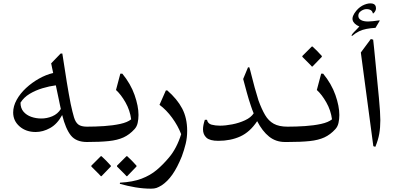

<svg xmlns="http://www.w3.org/2000/svg" viewBox="-20 -852 2406 1152"><path d="M354 -531Q369 -431 381 -358Q393 -285 404 -229Q415 -178 424 -148Q433 -118 450 -105Q467 -92 502 -92Q522 -92 531.5 -78Q541 -64 541 -47Q541 -30 531.5 -15Q522 0 502 0Q437 0 405.5 -39Q374 -78 353 -162Q324 -108 281 -84Q238 -60 194 -60Q136 -60 97.5 -93.5Q59 -127 59 -177Q59 -215 80 -253Q101 -291 136 -323.5Q171 -356 213.5 -380Q256 -404 299 -414Q296 -428 293 -442.5Q290 -457 287 -472L344 -531ZM103 -236Q103 -203 121 -182Q139 -161 167.5 -151Q196 -141 228 -141Q262 -141 294 -154.5Q326 -168 345 -198Q342 -210 339.5 -223Q337 -236 334 -250Q330 -270 325 -292.5Q320 -315 315 -340Q276 -335 234.5 -322.5Q193 -310 158 -289Q123 -268 103 -236Z M714 -410Q764 -349 787.5 -282Q811 -215 811 -162Q811 -137 806 -114.5Q801 -92 787 -77Q757 -44 721 -27.5Q685 -11 632.5 -5.5Q580 0 500 0Q473 0 452 -14.5Q431 -29 431 -45Q430 -63 451.5 -77.5Q473 -92 500 -92Q552 -92 605 -95.5Q658 -99 701.5 -108.5Q745 -118 767 -136Q760 -190 733 -237.5Q706 -285 676 -312L702 -410ZM739 205Q738 203 727 192Q716 181 703 168Q690 155 682 147V142L739 85H743Q757 98 772 113Q787 128 799 142V147L743 205ZM585 205Q584 203 573 192Q562 181 549 168Q536 155 528 147V142L585 85H589Q603 98 618 113Q633 128 645 142V147L589 205Z M983 -310Q1043 -258 1073 -201Q1103 -144 1103 -67Q1103 -26 1094 11Q1085 48 1071 86Q1044 153 1014.5 195Q985 237 950 260Q932 271 919 275.5Q906 280 886 280Q840 280 792.5 272Q745 264 699 251L700 244Q777 240 829.5 220Q882 200 920.5 167.5Q959 135 994 93Q1017 66 1035.5 30.5Q1054 -5 1067 -47Q1048 -97 1013 -145Q978 -193 937 -223L975 -309Z M1439 -378 1468 -448H1476Q1481 -433 1489 -400Q1497 -367 1508 -327Q1519 -287 1531 -249Q1550 -197 1570.5 -162Q1591 -127 1622.5 -109.5Q1654 -92 1705 -92H1706Q1730 -92 1738 -77Q1746 -62 1746 -45Q1745 -28 1737 -14Q1729 0 1706 0H1690Q1635 0 1594.5 -32.5Q1554 -65 1523 -125Q1480 -60 1422 -33.5Q1364 -7 1290 -7Q1239 -7 1218.5 -26Q1198 -45 1198 -76Q1198 -100 1209 -133H1222Q1227 -110 1249.5 -104Q1272 -98 1300 -98Q1333 -98 1374 -106Q1415 -114 1450.5 -130.5Q1486 -147 1502 -172Q1493 -193 1485 -218Q1472 -256 1461 -296.5Q1450 -337 1439 -378Z M1919 -410Q1969 -349 1992.5 -282Q2016 -215 2016 -162Q2016 -137 2011 -114.5Q2006 -92 1992 -77Q1962 -44 1926 -27.5Q1890 -11 1837.5 -5.5Q1785 0 1705 0Q1678 0 1657 -14.5Q1636 -29 1636 -45Q1635 -63 1656.5 -77.5Q1678 -92 1705 -92Q1757 -92 1810 -95.5Q1863 -99 1906.5 -108.5Q1950 -118 1972 -136Q1965 -190 1938 -237.5Q1911 -285 1881 -312L1907 -410ZM1851 -453Q1850 -455 1839 -466Q1828 -477 1815 -490Q1802 -503 1794 -511V-516L1851 -573H1855Q1869 -560 1884 -545Q1899 -530 1911 -516V-511L1855 -453Z M2219 -614Q2221 -594 2224.5 -563Q2228 -532 2232 -487Q2245 -354 2253.5 -264.5Q2262 -175 2262 -131Q2262 -86 2255.5 -49Q2249 -12 2232 29L2220 25L2145 -537L2205 -618ZM2217 -772Q2214 -789 2197.5 -794.5Q2181 -800 2164 -795Q2151 -791 2140.5 -781.5Q2130 -772 2130 -757Q2130 -741 2145.5 -732Q2161 -723 2189 -723Q2200 -723 2218 -725Q2236 -727 2257 -730L2258 -727L2233 -685Q2202 -683 2178.5 -678.5Q2155 -674 2135 -664.5Q2115 -655 2092 -636L2089 -640Q2093 -648 2103 -658.5Q2113 -669 2123 -679Q2133 -689 2136 -693Q2102 -708 2096 -731Q2090 -754 2118 -788Q2139 -813 2166.5 -824Q2194 -835 2215 -830.5Q2236 -826 2236 -802Q2236 -787 2221 -772Z"/></svg>

Font: Bona Nova SC
Style: Regular
Weight: 400
Designer: Mateusz Machalski
Foundry: Capitalics
Version: Version 4.001; ttfautohint (v1.8.4.7-5d5b)